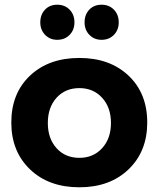

<svg xmlns="http://www.w3.org/2000/svg" viewBox="-20 -789 673 815"><path d="M28 -269Q28 -393 107.5 -468Q187 -543 317 -543Q446 -543 525.5 -468Q605 -393 605 -269Q605 -146 525.5 -70Q446 6 317 6Q187 6 107.5 -70Q28 -146 28 -269ZM151 -694Q151 -727 171 -748Q191 -769 223 -769Q255 -769 275.5 -748Q296 -727 296 -694Q296 -662 275.5 -641Q255 -620 223 -620Q192 -620 171.5 -641Q151 -662 151 -694ZM317 -119Q376 -119 413.5 -160Q451 -201 451 -267Q451 -333 413.5 -374Q376 -415 317 -415Q257 -415 220 -374Q183 -333 183 -267Q183 -201 220 -160Q257 -119 317 -119ZM339 -694Q339 -727 359 -748Q379 -769 411 -769Q443 -769 463.5 -748Q484 -727 484 -694Q484 -662 463.5 -641Q443 -620 411 -620Q380 -620 359.5 -641Q339 -662 339 -694Z"/></svg>

Font: Trueno
Style: SBd
Weight: 600
Designer: Julieta Ulanovsky
Foundry: Julieta Ulanovsky
Version: Version 3.001b